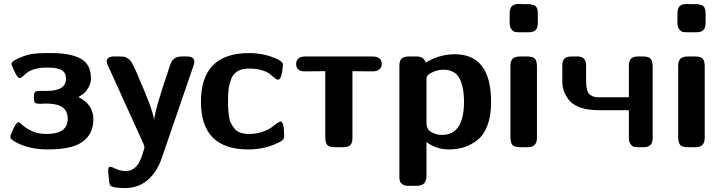

<svg xmlns="http://www.w3.org/2000/svg" viewBox="-20 -743 3638 969"><path d="M32.2 -51.8Q32.2 -61.5 47.6 -93.8Q63 -126 73.2 -126Q79.1 -126 94.5 -111.1Q109.9 -96.2 140.9 -81.5Q171.9 -66.9 215.8 -66.9Q321.8 -66.9 321.8 -144Q321.8 -218.3 222.2 -220.2H207Q204.1 -220.2 196 -219.7Q188 -219.2 185.1 -219.2Q162.1 -219.2 156.5 -224.6Q150.9 -230 150.9 -253.9Q150.9 -273.9 157 -279.1Q163.1 -284.2 181.2 -284.2H215.8Q313 -284.2 313 -345.2Q313 -365.2 304 -377.7Q294.9 -390.1 278.1 -395Q261.2 -399.9 248.5 -400.9Q235.8 -401.9 215.8 -401.9H213.9Q177.7 -401.9 151.9 -393.3Q126 -384.8 115.5 -375.5Q105 -366.2 95.5 -357.7Q85.9 -349.1 78.1 -349.1Q68.4 -349.1 50.8 -387.2Q37.6 -415 38.1 -420.9Q38.1 -432.1 64.9 -444.8Q105 -463.9 135.5 -469.5Q166 -475.1 222.2 -475.1H240.2Q335.4 -475.1 387.2 -447Q439 -418.9 439 -347.2Q439 -322.3 425.5 -300Q412.1 -277.8 402.1 -270.5Q392.1 -263.2 376 -252.9Q451.2 -215.8 451.2 -141.1Q451.2 -64.9 394 -25.9Q340.8 11.2 221.2 11.2Q126 11.2 59.1 -25.9Q32.2 -39.6 32.2 -51.8Z M518.6 -432.1Q518.6 -458 555.7 -458H583Q596.2 -458 605 -457Q613.8 -456.1 622.3 -450Q630.9 -443.8 635.3 -440.4Q639.6 -437 646.7 -423.6Q653.8 -410.2 657.2 -403.6Q660.6 -397 670.2 -375Q679.7 -353 684.6 -340.8Q751.5 -189 757.8 -137.2Q761.7 -189 833 -397.9Q834 -399.9 836.4 -408.4Q838.9 -417 840.3 -419.4Q841.8 -421.9 844.7 -429Q847.7 -436 850.8 -439Q854 -441.9 858.9 -446.5Q863.8 -451.2 869.4 -453.1Q875 -455.1 882.3 -456.5Q889.6 -458 899.9 -458H923.8Q960.9 -458 960.9 -430.2Q960.9 -422.4 954.6 -405.8L801.8 39.1Q788.6 78.1 780.8 92.8Q722.7 205.6 611.8 206.1Q548.8 206.1 536.6 192.9Q532.7 189 530.3 169.9Q527.8 150.9 526.9 133.8L525.9 117.2Q525.9 98.1 537.6 98.1Q541.5 98.1 564.7 109.1Q587.9 120.1 613.8 120.1Q627.9 120.1 639.4 116Q650.9 111.8 659.4 104.5Q668 97.2 673.8 90.1Q679.7 83 684.8 72Q689.9 61 692.4 54.4Q694.8 47.9 698.2 37.8Q701.7 27.8 701.7 26.9Q708.5 3.9 709 2.9Q709 -4.9 704.6 -16.1L523.9 -414.1Q518.6 -429.2 518.6 -432.1Z M994.1 -229Q994.1 -475.1 1236.8 -475.1Q1317.9 -475.1 1384.8 -441.9Q1407.7 -429.7 1408.2 -417Q1402.3 -340.8 1383.8 -340.8Q1377 -340.8 1366 -349.4Q1355 -357.9 1342.5 -368.9Q1330.1 -379.9 1302.5 -388.4Q1274.9 -397 1237.8 -397Q1202.6 -397 1179.9 -384Q1157.2 -371.1 1147.2 -345.5Q1137.2 -319.8 1134 -295.9Q1130.9 -272 1130.9 -235.8Q1130.9 -211.9 1131.3 -198.5Q1131.8 -185.1 1134.5 -161.6Q1137.2 -138.2 1144 -124.5Q1150.9 -110.8 1161.9 -95.9Q1172.9 -81.1 1191.9 -74Q1210.9 -66.9 1235.8 -66.9Q1272 -66.9 1302 -76.9Q1332 -86.9 1347.9 -98.4Q1363.8 -109.9 1377 -119.9Q1390.1 -129.9 1396 -129.9Q1414.1 -129.9 1414.1 -53.2Q1414.1 -38.1 1393.1 -26.9Q1319.8 11.2 1232.9 11.2Q994.1 11.2 994.1 -229Z M1474.6 -419.9Q1474.6 -458 1522 -458H1858.9Q1906.7 -458 1906.7 -419.9Q1906.7 -413.1 1904.3 -405.5Q1901.9 -397.9 1890.9 -390.4Q1879.9 -382.8 1861.8 -382.8Q1778.8 -383.8 1758.8 -383.8V-51.8Q1758.8 -38.6 1757.8 -31.7Q1756.8 -24.9 1752.2 -16.4Q1747.6 -7.8 1737.1 -3.9Q1726.6 0 1709 0H1670.9Q1652.8 0 1641.8 -4.4Q1630.9 -8.8 1627.2 -18.3Q1623.5 -27.8 1622.6 -33.4Q1621.6 -39.1 1621.6 -47.9V-383.8Q1601.6 -383.8 1518.6 -382.8Q1474.6 -382.8 1474.6 -419.9Z M1995.6 147V-410.2Q1995.6 -438 2007.6 -448Q2019.5 -458 2044.4 -458H2081.5Q2119.6 -458 2128.4 -426.8Q2196.3 -468.8 2275.4 -469.2Q2458.5 -469.2 2458.5 -228Q2458.5 -159.2 2440.4 -110.6Q2422.4 -62 2389.9 -36.6Q2357.4 -11.2 2322 0Q2286.6 11.2 2244.6 11.2Q2183.6 11.2 2132.3 -25.9V146Q2132.3 194.8 2083.5 194.8H2041.5Q2021.5 194.8 2010.5 186.5Q1999.5 178.2 1997.6 169.2Q1995.6 160.2 1995.6 147ZM2132.3 -122.1Q2132.3 -89.8 2158 -75.9Q2183.6 -62 2209.5 -62Q2321.3 -62 2321.8 -228Q2321.8 -305.2 2298.6 -348.1Q2275.4 -391.1 2218.8 -391.1Q2191.9 -391.1 2167.2 -380.6Q2142.6 -370.1 2135.7 -358.9Q2132.8 -354 2132.3 -341.8Z M2552.2 -627.9V-673.8Q2552.2 -701.7 2564.2 -712.4Q2576.2 -723.1 2601.1 -723.1Q2604 -723.1 2608.2 -722.7Q2612.3 -722.2 2615.2 -722.2H2642.1Q2654.3 -722.2 2660.2 -721.2Q2666 -720.2 2675.5 -716.6Q2685.1 -712.9 2689.7 -702.4Q2694.3 -691.9 2694.3 -674.8V-627.9Q2694.3 -603 2683.6 -591.6Q2672.9 -580.1 2646 -580.1H2603Q2587.9 -580.1 2579.1 -582Q2570.3 -584 2561.3 -595Q2552.2 -606 2552.2 -627.9ZM2556.2 -50.8V-411.1Q2556.2 -420.9 2557.6 -428Q2559.1 -435.1 2564.2 -442.6Q2569.3 -450.2 2579.8 -454.1Q2590.3 -458 2606 -458H2640.1Q2668.9 -458 2679.4 -447Q2689.9 -436 2689.9 -407.2V-46.9Q2689.9 0 2643.1 0H2606.9Q2574.7 0 2565.4 -12.5Q2556.2 -24.9 2556.2 -50.8Z M2817.9 -332V-411.1Q2817.9 -436 2828.4 -447Q2838.9 -458 2866.2 -458H2895Q2938 -458 2938 -412.1V-350.1Q2938 -329.1 2938.5 -318.1Q2939 -307.1 2942.4 -292Q2945.8 -276.9 2951.9 -270Q2958 -263.2 2970.5 -257.6Q2982.9 -252 3001 -252H3153.8V-410.2Q3153.8 -437 3165.3 -447.5Q3176.8 -458 3200.2 -458H3226.1Q3255.9 -458 3264.9 -444.6Q3273.9 -431.2 3273.9 -404.8V-44.9Q3273.9 0 3227.1 0H3201.2Q3188 0 3179.4 -2Q3170.9 -3.9 3162.4 -15.4Q3153.8 -26.9 3153.8 -46.9V-187H3001Q2945.8 -187 2907.5 -200.9Q2869.1 -214.8 2851.1 -238.5Q2833 -262.2 2825.4 -284.7Q2817.9 -307.1 2817.9 -332Z M3398.9 -627.9V-673.8Q3398.9 -701.7 3410.9 -712.4Q3422.9 -723.1 3447.8 -723.1Q3450.7 -723.1 3454.8 -722.7Q3459 -722.2 3461.9 -722.2H3488.8Q3501 -722.2 3506.8 -721.2Q3512.7 -720.2 3522.2 -716.6Q3531.7 -712.9 3536.4 -702.4Q3541 -691.9 3541 -674.8V-627.9Q3541 -603 3530.3 -591.6Q3519.5 -580.1 3492.7 -580.1H3449.7Q3434.6 -580.1 3425.8 -582Q3417 -584 3408 -595Q3398.9 -606 3398.9 -627.9ZM3402.8 -50.8V-411.1Q3402.8 -420.9 3404.3 -428Q3405.8 -435.1 3410.9 -442.6Q3416 -450.2 3426.5 -454.1Q3437 -458 3452.6 -458H3486.8Q3515.6 -458 3526.1 -447Q3536.6 -436 3536.6 -407.2V-46.9Q3536.6 0 3489.7 0H3453.6Q3421.4 0 3412.1 -12.5Q3402.8 -24.9 3402.8 -50.8Z"/></svg>

Font: CMU Sans Serif
Style: Bold
Weight: 700
Version: Version 0.7.0